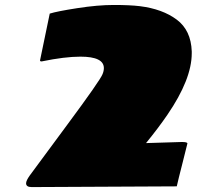

<svg xmlns="http://www.w3.org/2000/svg" viewBox="-20 -743 861 769"><path d="M84.5 -8.8Q84.5 -19.5 99.1 -40Q113.8 -60.5 247.6 -241Q381.3 -421.4 390.6 -445.8Q396 -458.5 396 -470.2Q396 -516.1 302.2 -516.1Q239.3 -516.1 147.5 -497.1H145.5Q139.2 -497.1 140.6 -502.4L179.2 -688.5Q208.5 -697.8 290 -710.4Q371.6 -723.1 436 -723.1Q500 -723.1 540 -718.3Q630.9 -707 688 -664.3Q745.1 -621.6 748 -537.1V-529.8Q748 -425.8 650.4 -283.2Q614.7 -231 564.9 -169.9L708.5 -174.3Q730.5 -174.3 730.5 -168.5V-168Q728.5 -158.7 711.2 -90.8Q693.8 -22.9 688 3.4L106.9 6.3Q84.5 6.3 84.5 -8.8Z"/></svg>

Font: Seymour One
Style: Book
Weight: 400
Designer: vernon adams
Foundry: vernon adams
Version: Version 1.000; ttfautohint (v0.93) -l 8 -r 50 -G 200 -x 0 -w